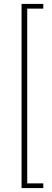

<svg xmlns="http://www.w3.org/2000/svg" viewBox="-20 -760 264 980"><path d="M201 200H90V-740H201V-716H119V176H201Z"/></svg>

Font: Livvic Thin
Style: Regular
Weight: 250
Designer: Jacques Le Bailly, Baron von Fonthausen
Version: Version 1.001; ttfautohint (v1.8.2)